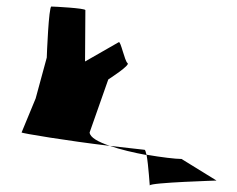

<svg xmlns="http://www.w3.org/2000/svg" viewBox="-20 -583 724 587"><path d="M46 -178C44 -176 188 -152 316 -137C280 -149 255 -163 254 -178L311 -340C317 -344 379 -384 370 -390C361 -396 349 -459 343 -454L240 -395C240 -432 241 -552 241 -552C241 -558 145 -563 137 -563C129 -563 123 -413 123 -407L89 -282ZM316 -137C347 -126 390 -116 428 -109C426 -118 424 -125 422 -125C422 -125 376 -130 316 -137ZM428 -110C434 -79 438 -9 438 -16C438 -25 648 -31 642 -31L535 -97C517 -97 474 -102 428 -110Z"/></svg>

Font: Ampere
Style: SCSuExt
Weight: 400
Version: Version 1